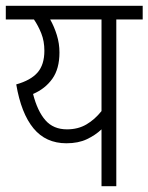

<svg xmlns="http://www.w3.org/2000/svg" viewBox="-20 -642 512 662"><path d="M472 -622V-575H381V0H330V-196Q309 -176 279.5 -162Q250 -148 209 -148Q138 -148 95.5 -199.5Q53 -251 36 -351Q86 -365 109.5 -392Q133 -419 133 -467Q133 -500 122.5 -526.5Q112 -553 97 -575H0V-622ZM94 -318Q109 -259 136.5 -227.5Q164 -196 211 -196Q249 -196 278 -213Q307 -230 330 -259V-575H153Q167 -550 176 -521Q185 -492 185 -461Q185 -405 160.5 -370.5Q136 -336 94 -318Z"/></svg>

Font: Noto Sans Devanagari UI Condensed Light
Style: Regular
Weight: 300
Width: 3
Designer: Jelle Bosma - Monotype Design Team
Foundry: Monotype Imaging Inc.
Version: Version 2.004; ttfautohint (v1.8.4.7-5d5b)